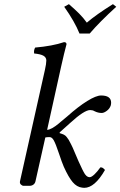

<svg xmlns="http://www.w3.org/2000/svg" viewBox="-20 -903 585 933"><path d="M200.2 -234.9 152.8 -23.9Q150.9 -12.7 142.8 -6.3Q134.8 0 123 0H95.2Q87.9 0 81.5 -6.3Q75.2 -12.7 77.1 -22L198.2 -563Q205.1 -593.8 205.1 -608.9Q205.1 -624 191.2 -632.1Q177.2 -640.1 146 -643.1Q143.1 -658.2 150.9 -671.9Q234.9 -679.2 291 -698.2Q303.2 -698.2 303.2 -688Q291.5 -644.5 277.8 -583L209 -272Q229.5 -272.9 266.1 -303.2Q267.6 -304.2 270 -306.6Q272.5 -309.1 273.9 -310.1L306.2 -336.9Q360.4 -385.3 403.8 -412.1Q447.3 -439 471.2 -439Q520 -439 520 -403.8Q520 -397.9 518.1 -390.1Q512.7 -374.5 498.8 -364.3Q484.9 -354 474.1 -354Q456.5 -354 439 -362.8Q430.2 -368.2 418 -368.2Q389.6 -368.2 321.8 -306.2L270 -259.8V-255.9Q282.2 -252.4 290 -248.8Q297.9 -245.1 304.7 -236.3Q311.5 -227.5 314.2 -222.9Q316.9 -218.3 325.2 -202.1Q326.7 -199.7 329.1 -194.1Q331.5 -188.5 333 -186Q365.7 -107.9 379.9 -80.1L386.2 -67.9Q398.9 -42 416 -42Q424.3 -42 438.5 -55.2Q452.6 -68.4 467.8 -89.8Q475.6 -89.8 479.7 -86.9Q483.9 -84 490.2 -77.1Q440.4 9.8 389.2 9.8Q381.8 9.8 378.9 8.8Q353.5 5.9 333.3 -17.8Q313 -41.5 290 -92.8Q281.2 -112.8 266.1 -158.2Q251 -203.6 241.2 -221.2Q232.4 -236.8 221.2 -236.8Q207 -236.8 200.2 -234.9ZM416 -740.2H366.2Q342.8 -798.3 292 -870.1L314.9 -882.8Q345.2 -856.4 364.7 -836.9Q384.3 -817.4 401.9 -793Q448.7 -833 528.8 -882.8L544.9 -870.1Q463.9 -796.4 416 -740.2Z"/></svg>

Font: Common Serif
Style: Italic
Weight: 400
Italic angle: -12°
Designer: Philipp H. Poll, Khaled Hosny
Foundry: Stefan Peev, Context Ltd.
Version: Version 1.026